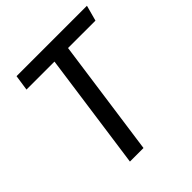

<svg xmlns="http://www.w3.org/2000/svg" viewBox="-190 -815 941 941"><g transform="rotate(-45 281.0 -344.5)"><path d="M74 -689H562L540 -608H350L265 0H171L256 -608H62Z"/></g></svg>

Font: Fira Sans Variable
Style: Italic
Weight: 397
Italic angle: -8°
Designer: Carrois Corporate & Edenspiekermann AG
Foundry: Carrois Corporate GbR & Edenspiekermann AG
Version: Version 4.202